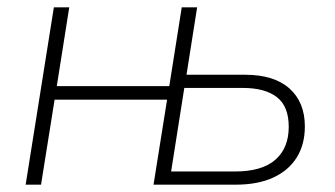

<svg xmlns="http://www.w3.org/2000/svg" viewBox="-20 -504 913 524"><path d="M50 0 127 -484H169L135 -269H442L476 -484H518L489 -300H649Q728 -300 770 -262.5Q812 -225 812 -159Q812 -110 790 -74.5Q768 -39 726 -19.5Q684 0 623 0H399L436 -232H129L92 0ZM447 -36H621Q695 -36 731.5 -68Q768 -100 768 -158Q768 -214 735.5 -239Q703 -264 643 -264H483Z"/></svg>

Font: Nunito Sans 12pt ExtraLight
Style: Italic
Weight: 200
Italic angle: -9°
Designer: Vernon Adams
Foundry: Vernon Adams
Version: Version 3.101;gftools[0.9.27]